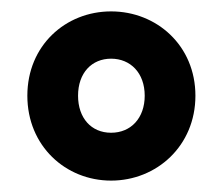

<svg xmlns="http://www.w3.org/2000/svg" viewBox="-20 -717 388 337"><path d="M175 -400C255 -400 323 -461 323 -549C323 -637 255 -697 175 -697C95 -697 28 -637 28 -549C28 -461 95 -400 175 -400ZM175 -484C140 -484 117 -510 117 -549C117 -589 141 -614 175 -614C209 -614 234 -589 234 -549C234 -510 210 -484 175 -484Z"/></svg>

Font: Falling Sky
Style: Bd
Weight: 700
Designer: Paul D. Hunt
Foundry: Adobe Systems Incorporated
Version: Version 1.02